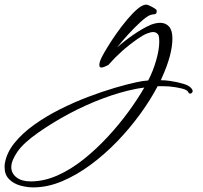

<svg xmlns="http://www.w3.org/2000/svg" viewBox="-328 -287 881 833"><path d="M-184 526Q-211 526 -240 518Q-269 510 -288.5 490.5Q-308 471 -308 439Q-308 435 -308 430.5Q-308 426 -307 422Q-299 375 -265 333Q-231 291 -180 254.5Q-129 218 -68.5 187.5Q-8 157 54 133.5Q116 110 170.5 94Q225 78 263 70Q276 67 289 65Q302 63 315 62Q336 22 349.5 -25Q363 -72 363 -107Q363 -124 360 -134Q352 -148 337 -148Q326 -148 309.5 -141.5Q293 -135 270 -119Q230 -91 199 -63Q168 -35 142 -5Q121 6 112 6Q103 6 103 -5Q103 -15 107.5 -25.5Q112 -36 113 -38Q121 -54 138 -82Q155 -110 177.5 -142Q200 -174 224 -202.5Q248 -231 269.5 -249Q291 -267 307 -267Q312 -267 325 -260.5Q338 -254 345 -249Q352 -245 352 -238Q352 -225 340 -225Q335 -225 332 -224Q331 -224 322 -221Q306 -214 280.5 -190.5Q255 -167 228 -137.5Q201 -108 180 -81Q211 -109 251 -136.5Q291 -164 325 -179Q348 -188 367 -188Q391 -188 405.5 -171.5Q420 -155 420 -120Q420 -50 374 51Q373 53 372 56Q371 59 369 61Q388 61 409 64Q439 68 469 77Q499 86 507 104Q507 105 507.5 105.5Q508 106 508 107Q508 111 506 113.5Q504 116 502 118Q501 119 497 119Q491 119 489 113Q485 103 461 97Q437 91 406 88Q393 87 380.5 87Q368 87 356 87Q325 146 280 208Q235 270 180.5 326.5Q126 383 65 428Q4 473 -59 499.5Q-122 526 -184 526ZM-195 500Q-137 500 -78.5 474Q-20 448 35 404Q90 360 139.5 306.5Q189 253 229.5 197.5Q270 142 298 93Q289 94 279.5 95.5Q270 97 260 99Q194 112 120 139.5Q46 167 -26.5 205.5Q-99 244 -163 289Q-226 333 -252.5 371.5Q-279 410 -279 438Q-279 465 -256.5 482.5Q-234 500 -195 500Z"/></svg>

Font: WindSong Medium
Style: Regular
Weight: 500
Designer: Robert E. Leuschke
Foundry: Robert E. Leuschke
Version: Version 1.010; ttfautohint (v1.8.3)